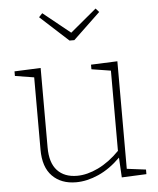

<svg xmlns="http://www.w3.org/2000/svg" viewBox="-55 -821 720 875"><g transform="rotate(-5 305.5 -383.5)"><path d="M493 -34 580 -23V-2L467 3L462 -88Q414 -40 361 -16.5Q308 7 258 7Q190 7 149.5 -34Q109 -75 109 -155V-486L22 -500V-521L142 -526V-162Q142 -92 174.5 -57Q207 -22 265 -22Q311 -22 362 -46.5Q413 -71 460 -119V-486L372 -500V-521L493 -526ZM295 -674 415 -774 430 -757 306 -639H284L155 -757L171 -774Z"/></g></svg>

Font: Bitter Pro ExtraLight
Style: Regular
Weight: 275
Designer: Sol Matas, and Bitter project Authors
Foundry: Sol Matas
Version: Version 1.010